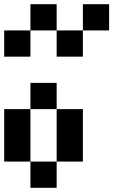

<svg xmlns="http://www.w3.org/2000/svg" viewBox="-20 -895 540 915"><path d="M125 -750V-875H250V-750ZM375 -750V-875H500V-750ZM0 -625V-750H125V-625ZM250 -625V-750H375V-625ZM125 -375V-500H250V-375ZM125 -125H0V-375H125ZM375 -125H250V-375H375ZM250 -125V0H125V-125Z"/></svg>

Font: Tiny5
Style: Regular
Weight: 400
Designer: Stefan Schmidt
Foundry: Made with Bits'n'Picas by Kreative Software
Version: Version 1.002; ttfautohint (v1.8.4.7-5d5b)